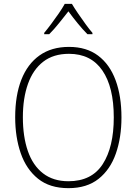

<svg xmlns="http://www.w3.org/2000/svg" viewBox="-20 -969 711 999"><path d="M612 -358Q612 -254 583 -170.5Q554 -87 493 -38.5Q432 10 336 10Q239 10 178 -39Q117 -88 88 -171.5Q59 -255 59 -359Q59 -472 91 -554Q123 -636 185.5 -680.5Q248 -725 339 -725Q430 -725 490.5 -679.5Q551 -634 581.5 -551.5Q612 -469 612 -358ZM99 -359Q99 -258 125 -183Q151 -108 204 -67Q257 -26 336 -26Q457 -26 514.5 -115Q572 -204 572 -358Q572 -516 512.5 -602.5Q453 -689 339 -689Q258 -689 205 -648Q152 -607 125.5 -532.5Q99 -458 99 -359ZM354 -949Q367 -927 386.5 -898.5Q406 -870 426 -842.5Q446 -815 461 -798V-791H435Q410 -816 383.5 -848.5Q357 -881 336 -910Q314 -882 287.5 -849Q261 -816 236 -791H210V-798Q226 -817 246.5 -844.5Q267 -872 286 -899.5Q305 -927 317 -949Z"/></svg>

Font: Noto Sans Tamil SemiCondensed ExtraLight
Style: Regular
Weight: 200
Width: 4
Designer: Jelle Bosma - Monotype Design Team
Foundry: Monotype Imaging Inc.
Version: Version 2.004; ttfautohint (v1.8.4.7-5d5b)